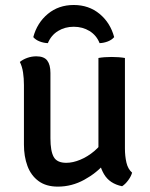

<svg xmlns="http://www.w3.org/2000/svg" viewBox="-20 -720 587 750"><path d="M468 -140Q468 -110.5 473.8 -85.2Q479.5 -60 496 -45.5Q492 -31 480.8 -15.8Q469.5 -0.5 457 7.5Q408 -2.5 386.2 -39.8Q364.5 -77 364.5 -125V-493.5Q375 -495.5 388.5 -496.5Q402 -497.5 416 -497.5Q430 -497.5 443.5 -496.5Q457 -495.5 468 -493.5ZM73.5 -388Q73.5 -414 70 -437.2Q66.5 -460.5 57.5 -478Q69 -487.5 86.2 -493.8Q103.5 -500 122 -500Q152 -500 164.5 -483.5Q177 -467 177 -435V-180Q177 -130 189.8 -107Q202.5 -84 239 -84Q264.5 -84 293.5 -96Q322.5 -108 348.8 -130.2Q375 -152.5 391 -182V-83.5Q358 -44.5 309.2 -17.8Q260.5 9 206 9Q160 9 130.5 -12.8Q101 -34.5 87.2 -71.8Q73.5 -109 73.5 -155ZM426 -575Q416.5 -564 400.8 -558Q385 -552 369 -551.5Q357 -582 329.8 -598.8Q302.5 -615.5 268 -615.5Q233.5 -615.5 206.5 -598.8Q179.5 -582 167 -551.5Q151 -552 135.2 -558Q119.5 -564 110 -575Q125 -631 167 -665.8Q209 -700.5 268 -700.5Q327 -700.5 369 -665.8Q411 -631 426 -575Z"/></svg>

Font: Signika Light
Style: Regular
Weight: 400
Version: Version 2.003;gftools[0.9.32]